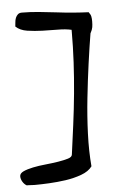

<svg xmlns="http://www.w3.org/2000/svg" viewBox="-49 -654 420 689"><g transform="rotate(-5 161.0 -309.0)"><path d="M-1 -34.2Q-1 -44.9 12.7 -51.3Q26.4 -57.6 47.4 -62Q68.4 -66.4 93.3 -68.8Q118.2 -71.3 139.2 -74.7Q160.2 -78.1 174.8 -82.5Q189.5 -86.9 190.4 -95.7Q197.3 -146.5 204.6 -201.7Q211.9 -256.8 217.3 -313.5Q222.7 -370.1 225.6 -425.8Q228.5 -481.4 228.5 -533.2V-542Q207 -546.9 179.7 -546.9Q152.3 -546.9 124 -547.9Q95.7 -548.8 69.8 -552.7Q43.9 -556.6 28.3 -571.3Q29.3 -578.1 29.8 -586.4Q30.3 -594.7 33.2 -602.1Q36.1 -609.4 41.5 -614.3Q46.9 -619.1 55.7 -619.1Q84 -619.1 115.2 -616.2Q146.5 -613.3 177.7 -609.4Q209 -605.5 239.3 -603Q269.5 -600.6 294.9 -599.6Q301.8 -590.8 303.2 -583.5Q304.7 -576.2 304.7 -566.4Q304.7 -553.7 303.2 -544.9Q301.8 -536.1 294.9 -523.4Q287.1 -476.6 278.8 -416.5Q270.5 -356.4 263.7 -293Q256.8 -229.5 254.4 -165.5Q252 -101.6 256.8 -47.9Q244.1 -30.3 217.3 -20.5Q190.4 -10.7 160.2 -6.3Q129.9 -2 100.6 -0.5Q71.3 1 52.7 1H45.9Q41 1 35.6 0.5Q30.3 0 25.4 0H19.5Q10.7 -4.9 4.9 -14.6Q-1 -24.4 -1 -34.2Z"/></g></svg>

Font: Swanky and Moo Moo Cyrillic
Style: Regular
Weight: 400
Designer: Kimberly Geswein; Denis Ignatov
Foundry: Kimberly Geswein; Denis Ignatov
Version: Version 1.003 June 27, 2018